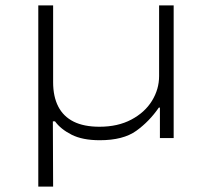

<svg xmlns="http://www.w3.org/2000/svg" viewBox="-20 -512 789 712"><path d="M122 180V-492H177V-207Q177 -154 196 -117Q215 -80 253 -61Q291 -42 349 -42Q417 -42 467 -68.5Q517 -95 543.5 -138Q570 -181 570 -230V-492H624V0H573V-113H569Q534 -62 485.5 -27Q437 8 350 8Q286 8 245.5 -12.5Q205 -33 184 -62H176L177 180Z"/></svg>

Font: Nunito Sans 7pt Expanded ExtraLight
Style: Regular
Weight: 250
Width: 7
Designer: Vernon Adams
Foundry: Vernon Adams
Version: Version 3.101;gftools[0.9.27]